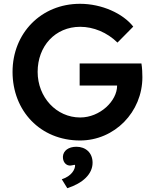

<svg xmlns="http://www.w3.org/2000/svg" viewBox="-20 -729 811 1010"><path d="M401 10C583 10 729 -140 729 -323C729 -342 728 -372 724 -395H399V-279H596V-278C596 -198 506 -111 402 -111C276 -111 178 -218 178 -351C178 -486 270 -588 402 -588C471 -588 543 -559 598 -505L681 -589C627 -658 516 -709 401 -709C196 -709 46 -554 46 -351C46 -146 192 10 401 10ZM305 214 334 261C415 235 467 187 467 127C467 74 430 43 382 43C340 43 313 64 311 94C310 120 323 135 337 140C357 147 375 132 375 141C375 161 358 197 305 214Z"/></svg>

Font: Easer Grotesk Medium
Style: Regular
Weight: 500
Designer: Boardeaser, Bonnie Shaver-Troup, Thomas Jockin
Foundry: Lexend
Version: Version 1.001;Glyphs 3.1.2 (3151)